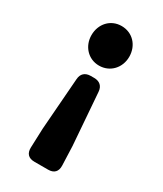

<svg xmlns="http://www.w3.org/2000/svg" viewBox="-196 -617 788 929"><g transform="rotate(30 198.5 -153.0)"><path d="M137 -211 115 79 111 186C110 219 127 237 160 237H237C270 237 287 219 286 186L282 79L260 -211C258 -242 239 -259 208 -259H189C158 -259 139 -242 137 -211ZM93 -432C93 -371 137 -322 198 -322C260 -322 304 -371 304 -432C304 -495 260 -543 198 -543C137 -543 93 -495 93 -432Z"/></g></svg>

Font: コーポレート・ロゴ（ラウンド）ver3 Bold
Style: Regular
Weight: 700
Designer: [KANA_main] LOGOTYPE.JP [Source Han Sans] Ryoko NISHIZUKA 西塚涼子 (kana, bopomofo & ideographs); Paul D. Hunt (Latin, Greek
Version: Version 12.001;FEAKit 1.0